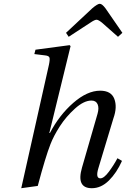

<svg xmlns="http://www.w3.org/2000/svg" viewBox="-20 -980 665 1012"><path d="M328 -807 466 -936Q494 -960 506 -960Q518 -960 536 -936L625 -807L602 -786L517 -861Q498 -876 489 -876Q479 -876 457 -861L342 -786ZM92 12 238 -639Q244 -668 240.5 -677Q237 -686 218 -688L161 -695L167 -718L347 -742L352 -737L240 -279H243Q293 -374 366.5 -438Q440 -502 508 -502Q566 -502 582.5 -459Q599 -416 578 -357L499 -95Q482 -40 509 -40Q528 -40 554 -75Q580 -110 599 -146L623 -132Q595 -69 554 -28.5Q513 12 464 12Q381 12 412 -96L494 -380Q503 -411 494.5 -430.5Q486 -450 462 -450Q422 -450 375 -407.5Q328 -365 295.5 -314.5Q263 -264 246 -220Q220 -154 179 0Z"/></svg>

Font: Heuristica
Style: Italic
Weight: 400
Italic angle: -13°
Version: Version 1.0.2